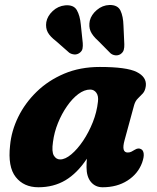

<svg xmlns="http://www.w3.org/2000/svg" viewBox="-20 -758 647 790"><path d="M492.5 -181Q478.5 -130.5 505.5 -130.5Q514.5 -130.5 520.5 -133.8Q526.5 -137 535 -142Q549.5 -151 561 -144Q569.5 -139.5 571.2 -125.8Q573 -112 564.5 -88Q547.5 -42.5 504.5 -15Q461.5 12.5 402 12.5Q372.5 12.5 354.2 -9.2Q336 -31 336 -70Q336 -88.5 337.5 -105Q297.5 -45 249 -16.2Q200.5 12.5 138 12.5Q78 12.5 44.8 -29.5Q11.5 -71.5 21.5 -160Q27 -219.5 55 -276.8Q83 -334 130.8 -380.5Q178.5 -427 244 -454.8Q309.5 -482.5 390.5 -482.5Q501 -482.5 542.5 -461.8Q584 -441 580 -404.5Q577.5 -384.5 567.8 -373.8Q558 -363 547.5 -353Q537 -343 532 -326ZM198 -174Q192 -134 201.5 -118Q211 -102 227.5 -102Q248.5 -102 273.5 -123Q298.5 -144 321.8 -178.5Q345 -213 361.8 -255Q378.5 -297 383 -339.5Q386 -363 376.5 -376.2Q367 -389.5 351 -389.5Q327 -389.5 302.2 -371Q277.5 -352.5 255.8 -321.2Q234 -290 218.5 -251.8Q203 -213.5 198 -174ZM488 -653 491.5 -576Q492 -563 489.2 -552.8Q486.5 -542.5 475.5 -535Q465.5 -529 454 -530.5Q442.5 -532 434.5 -539L384 -590Q360.5 -611 352.5 -629.8Q344.5 -648.5 349.5 -673Q355.5 -697.5 378.5 -717Q401.5 -736.5 430.5 -737.5Q464.5 -738 475.8 -714.2Q487 -690.5 488 -653ZM312.5 -657 320.5 -581Q321.5 -568.5 319.5 -558Q317.5 -547.5 307 -540Q297 -533 285.5 -534Q274 -535 265 -541L211 -588.5Q186 -607.5 176.5 -625.2Q167 -643 170.5 -667Q175 -692 196.8 -712.5Q218.5 -733 248 -736Q283 -739 296 -716.5Q309 -694 312.5 -657Z"/></svg>

Font: Fraunces 9pt SuperSoft
Style: Bold Italic
Weight: 700
Italic angle: -16°
Version: Version 1.000;[b76b70a41]